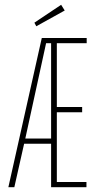

<svg xmlns="http://www.w3.org/2000/svg" viewBox="-20 -784 390 804"><path d="M15 0 155 -625H343V-603H218V-336H324V-314H218V-22H342V0H194V-182H81L40 0ZM86 -204H194V-603H173ZM132 -674 124 -689 236 -764 251 -740Z"/></svg>

Font: Inconsolata ExtraCondensed ExtraLight
Style: Regular
Weight: 200
Width: 2
Monospace: yes
Designer: Raph Levien, Cyreal, Brenton Simpson
Foundry: Raph Levien, Cyreal, Google
Version: Version 3.001; ttfautohint (v1.8.2.53-6de2)